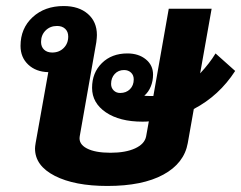

<svg xmlns="http://www.w3.org/2000/svg" viewBox="-20 -606 799 636"><path d="M622 -245 602 -132Q590 -65 521 -27.5Q452 10 336 10Q227 10 161.5 -23.5Q96 -57 96 -114Q96 -120 98 -132L140 -367Q99 -368 73.5 -392Q48 -416 48 -454Q48 -512 88 -549Q128 -586 191 -586Q241 -586 271 -560Q301 -534 301 -490Q301 -482 299 -466L244 -154Q240 -129 267.5 -114.5Q295 -100 346 -100Q396 -100 427.5 -114.5Q459 -129 464 -154L473 -204Q466 -203 452 -203Q376 -203 330.5 -234Q285 -265 285 -315Q285 -365 317.5 -397Q350 -429 402 -429Q439 -429 463 -409.5Q487 -390 487 -359Q487 -338 479.5 -319.5Q472 -301 458 -289Q464 -288 477 -288H488L539 -577H681L643 -363Q674 -396 694 -429L759 -371Q706 -289 622 -245ZM206 -485Q206 -501 196 -510.5Q186 -520 169 -520Q146 -520 131 -505Q116 -490 116 -467Q116 -451 126 -441.5Q136 -432 153 -432Q176 -432 191 -447Q206 -462 206 -485ZM423 -343Q423 -357 414 -365.5Q405 -374 391 -374Q372 -374 360 -361Q348 -348 348 -328Q348 -315 356.5 -306.5Q365 -298 378 -298Q398 -298 410.5 -310.5Q423 -323 423 -343Z"/></svg>

Font: Sarabun ExtraBold
Style: Italic
Weight: 800
Italic angle: -10°
Designer: Suppakit Chalermlarp | Katatrad Co.,Ltd.
Foundry: Cadson Demak Co.,Ltd.
Version: Version 1.000; ttfautohint (v1.6)